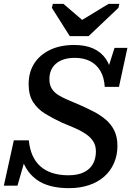

<svg xmlns="http://www.w3.org/2000/svg" viewBox="-38 -962 703 999"><path d="M325 -774H423L578 -921L583 -942H527L351 -835L419 -833L292 -942H237L232 -921ZM320 17Q268 17 225.5 6Q183 -5 151 -28.5Q119 -52 98 -87Q77 -122 68 -169Q71 -173 78.5 -174Q86 -175 92.5 -172Q99 -169 100 -160L53 4H-18L34 -232H112Q116 -188 131 -154Q146 -120 171.5 -97Q197 -74 234 -62Q271 -50 318 -50Q366 -50 398 -65.5Q430 -81 445.5 -109Q461 -137 461 -174Q461 -206 446 -228Q431 -250 406 -266.5Q381 -283 349.5 -296.5Q318 -310 284 -324Q237 -346 197.5 -370Q158 -394 134.5 -430.5Q111 -467 111 -524Q111 -586 140 -631.5Q169 -677 222.5 -702.5Q276 -728 348 -728Q406 -728 446.5 -710Q487 -692 512 -656.5Q537 -621 545 -567Q542 -562 535 -561.5Q528 -561 522.5 -565Q517 -569 515 -578L558 -713H625L581 -510H507Q504 -560 484 -593.5Q464 -627 430.5 -644Q397 -661 351 -661Q308 -661 278.5 -647Q249 -633 234 -608.5Q219 -584 219 -551Q219 -520 231.5 -500.5Q244 -481 265.5 -467.5Q287 -454 316 -442Q345 -430 379 -415Q415 -399 450 -381Q485 -363 513 -339Q541 -315 557 -282Q573 -249 573 -203Q573 -154 555 -113Q537 -72 504 -43Q471 -14 424.5 1.5Q378 17 320 17Z"/></svg>

Font: Roboto Serif Medium
Style: Italic
Weight: 500
Italic angle: -10°
Designer: Greg Gazdowicz
Foundry: Commercial Type
Version: Version 1.008